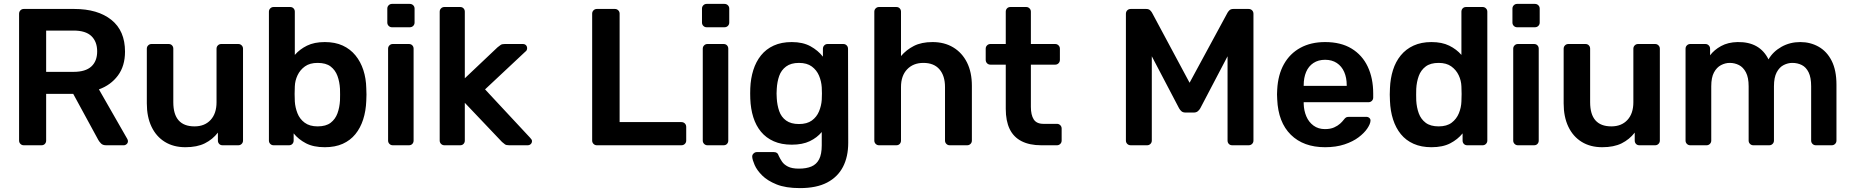

<svg xmlns="http://www.w3.org/2000/svg" viewBox="-20 -746 9512 986"><path d="M102 0Q92 0 85 -7Q78 -14 78 -24V-675Q78 -686 85 -693Q92 -700 102 -700H361Q482 -700 552 -644Q622 -588 622 -481Q622 -407 585.5 -358Q549 -309 488 -287L634 -32Q637 -26 637 -21Q637 -12 630.5 -6Q624 0 616 0H525Q508 0 499 -9Q490 -18 485 -27L356 -264H217V-24Q217 -14 210.5 -7Q204 0 193 0ZM217 -377H358Q419 -377 449 -404.5Q479 -432 479 -482Q479 -532 449.5 -560.5Q420 -589 358 -589H217Z M932 10Q871 10 826.5 -17.5Q782 -45 758 -95.5Q734 -146 734 -215V-496Q734 -506 741 -513Q748 -520 758 -520H846Q857 -520 863.5 -513Q870 -506 870 -496V-221Q870 -97 979 -97Q1031 -97 1061.5 -130Q1092 -163 1092 -221V-496Q1092 -506 1099 -513Q1106 -520 1116 -520H1204Q1214 -520 1221 -513Q1228 -506 1228 -496V-24Q1228 -14 1221 -7Q1214 0 1204 0H1123Q1112 0 1105.5 -7Q1099 -14 1099 -24V-65Q1072 -30 1032 -10Q992 10 932 10Z M1648 10Q1590 10 1551.5 -10Q1513 -30 1488 -61V-24Q1488 -14 1481.5 -7Q1475 0 1464 0H1385Q1375 0 1368 -7Q1361 -14 1361 -24V-686Q1361 -696 1368 -703Q1375 -710 1385 -710H1470Q1481 -710 1487.5 -703Q1494 -696 1494 -686V-464Q1519 -493 1556.5 -511.5Q1594 -530 1648 -530Q1701 -530 1740 -512Q1779 -494 1805.5 -461.5Q1832 -429 1846 -386Q1860 -343 1861 -293Q1862 -275 1862 -260.5Q1862 -246 1861 -228Q1859 -176 1845 -132.5Q1831 -89 1805 -57Q1779 -25 1740 -7.5Q1701 10 1648 10ZM1611 -97Q1654 -97 1678 -115.5Q1702 -134 1713 -164Q1724 -194 1726 -230Q1727 -260 1726 -290Q1724 -326 1713 -356Q1702 -386 1678 -404.5Q1654 -423 1611 -423Q1571 -423 1546 -405Q1521 -387 1508 -359.5Q1495 -332 1494 -302Q1493 -284 1493 -263.5Q1493 -243 1494 -225Q1496 -194 1507.5 -164.5Q1519 -135 1544.5 -116Q1570 -97 1611 -97Z M1997 0Q1987 0 1980 -7Q1973 -14 1973 -24V-496Q1973 -506 1980 -513Q1987 -520 1997 -520H2080Q2091 -520 2097.5 -513Q2104 -506 2104 -496V-24Q2104 -14 2097.5 -7Q2091 0 2080 0ZM1993 -606Q1983 -606 1976 -613Q1969 -620 1969 -630V-702Q1969 -712 1976 -719Q1983 -726 1993 -726H2084Q2095 -726 2102 -719Q2109 -712 2109 -702V-630Q2109 -620 2102 -613Q2095 -606 2084 -606Z M2262 0Q2252 0 2245 -7Q2238 -14 2238 -24V-686Q2238 -696 2245 -703Q2252 -710 2262 -710H2343Q2354 -710 2360.5 -703Q2367 -696 2367 -686V-344L2535 -503Q2545 -511 2551.5 -515.5Q2558 -520 2572 -520H2665Q2675 -520 2681 -514Q2687 -508 2687 -498Q2687 -494 2685 -489Q2683 -484 2677 -480L2471 -287L2702 -39Q2712 -29 2712 -22Q2712 -12 2705.5 -6Q2699 0 2690 0H2595Q2580 0 2573.5 -4.5Q2567 -9 2558 -17L2367 -218V-24Q2367 -14 2360.5 -7Q2354 0 2343 0Z M3045 0Q3035 0 3028 -7Q3021 -14 3021 -24V-676Q3021 -686 3028 -693Q3035 -700 3045 -700H3138Q3148 -700 3155 -693Q3162 -686 3162 -676V-119H3479Q3490 -119 3497 -112Q3504 -105 3504 -94V-24Q3504 -14 3497 -7Q3490 0 3479 0Z M3613 0Q3603 0 3596 -7Q3589 -14 3589 -24V-496Q3589 -506 3596 -513Q3603 -520 3613 -520H3696Q3707 -520 3713.5 -513Q3720 -506 3720 -496V-24Q3720 -14 3713.5 -7Q3707 0 3696 0ZM3609 -606Q3599 -606 3592 -613Q3585 -620 3585 -630V-702Q3585 -712 3592 -719Q3599 -726 3609 -726H3700Q3711 -726 3718 -719Q3725 -712 3725 -702V-630Q3725 -620 3718 -613Q3711 -606 3700 -606Z M4088 220Q4015 220 3968 201Q3921 182 3894 155Q3867 128 3855.5 101.5Q3844 75 3843 60Q3842 50 3849.5 42.5Q3857 35 3867 35H3954Q3964 35 3970 39.5Q3976 44 3980 56Q3986 69 3996 84Q4006 99 4026.5 109.5Q4047 120 4083 120Q4121 120 4147 109Q4173 98 4186.5 72Q4200 46 4200 0V-68Q4176 -39 4138.5 -21Q4101 -3 4046 -3Q3993 -3 3953.5 -20.5Q3914 -38 3888 -69.5Q3862 -101 3848.5 -144Q3835 -187 3833 -239Q3832 -266 3833 -293Q3835 -343 3848.5 -386Q3862 -429 3888 -461.5Q3914 -494 3953.5 -512Q3993 -530 4046 -530Q4103 -530 4142 -508.5Q4181 -487 4206 -455V-495Q4206 -506 4213 -513Q4220 -520 4230 -520H4311Q4321 -520 4328 -513Q4335 -506 4335 -495L4336 -13Q4336 59 4309 111Q4282 163 4227.5 191.5Q4173 220 4088 220ZM4083 -109Q4124 -109 4149 -127Q4174 -145 4186 -174Q4198 -203 4200 -233Q4201 -246 4201 -266Q4201 -286 4200 -298Q4198 -329 4186 -357.5Q4174 -386 4149 -404.5Q4124 -423 4083 -423Q4042 -423 4017 -404.5Q3992 -386 3981.5 -356Q3971 -326 3969 -290Q3967 -266 3969 -241Q3971 -206 3981.5 -175.5Q3992 -145 4017 -127Q4042 -109 4083 -109Z M4494 0Q4484 0 4477 -7Q4470 -14 4470 -24V-686Q4470 -696 4477 -703Q4484 -710 4494 -710H4583Q4594 -710 4600.5 -703Q4607 -696 4607 -686V-458Q4634 -490 4673 -510Q4712 -530 4769 -530Q4830 -530 4875.5 -502.5Q4921 -475 4946 -425Q4971 -375 4971 -305V-24Q4971 -14 4964 -7Q4957 0 4947 0H4857Q4847 0 4840 -7Q4833 -14 4833 -24V-299Q4833 -357 4804.5 -390Q4776 -423 4722 -423Q4670 -423 4638.5 -390Q4607 -357 4607 -299V-24Q4607 -14 4600.5 -7Q4594 0 4583 0Z M5327 0Q5267 0 5226 -21Q5185 -42 5165 -83.5Q5145 -125 5145 -187V-414H5066Q5056 -414 5049 -421Q5042 -428 5042 -439V-496Q5042 -506 5049 -513Q5056 -520 5066 -520H5145V-686Q5145 -696 5151.5 -703Q5158 -710 5169 -710H5250Q5260 -710 5267 -703Q5274 -696 5274 -686V-520H5399Q5409 -520 5416 -513Q5423 -506 5423 -496V-439Q5423 -428 5416 -421Q5409 -414 5399 -414H5274V-197Q5274 -156 5288.5 -133Q5303 -110 5339 -110H5408Q5418 -110 5425 -103Q5432 -96 5432 -86V-24Q5432 -14 5425 -7Q5418 0 5408 0Z M5787 0Q5776 0 5769 -7Q5762 -14 5762 -24V-675Q5762 -686 5769 -693Q5776 -700 5787 -700H5866Q5880 -700 5887 -692.5Q5894 -685 5896 -681L6089 -321L6284 -681Q6286 -685 6293 -692.5Q6300 -700 6314 -700H6392Q6403 -700 6410 -693Q6417 -686 6417 -675V-24Q6417 -14 6410 -7Q6403 0 6392 0H6308Q6297 0 6290.5 -7Q6284 -14 6284 -24V-457L6144 -190Q6139 -181 6131 -174.5Q6123 -168 6110 -168H6069Q6055 -168 6047.5 -174.5Q6040 -181 6035 -190L5895 -457V-24Q5895 -14 5888 -7Q5881 0 5871 0Z M6785 10Q6674 10 6609 -54Q6544 -118 6539 -236Q6538 -246 6538 -261.5Q6538 -277 6539 -286Q6543 -362 6573.5 -416.5Q6604 -471 6658 -500.5Q6712 -530 6785 -530Q6866 -530 6921 -496.5Q6976 -463 7004 -403.5Q7032 -344 7032 -266V-245Q7032 -235 7025 -228Q7018 -221 7007 -221H6675Q6675 -221 6675 -218Q6675 -215 6675 -213Q6676 -178 6688.5 -148.5Q6701 -119 6725.5 -101Q6750 -83 6784 -83Q6812 -83 6831 -91.5Q6850 -100 6862 -111Q6874 -122 6879 -129Q6888 -141 6893.5 -143.5Q6899 -146 6910 -146H6996Q7006 -146 7012.5 -140Q7019 -134 7018 -125Q7017 -109 7001.5 -86Q6986 -63 6957 -41Q6928 -19 6884.5 -4.5Q6841 10 6785 10ZM6675 -305H6896V-308Q6896 -347 6883 -376.5Q6870 -406 6845 -422.5Q6820 -439 6785 -439Q6750 -439 6725 -422.5Q6700 -406 6687.5 -376.5Q6675 -347 6675 -308Z M7331 10Q7279 10 7239.5 -7.5Q7200 -25 7174 -57Q7148 -89 7134 -132.5Q7120 -176 7118 -228Q7117 -246 7117 -260.5Q7117 -275 7118 -293Q7120 -343 7133.5 -386Q7147 -429 7173.5 -461.5Q7200 -494 7239.5 -512Q7279 -530 7331 -530Q7385 -530 7422.5 -511.5Q7460 -493 7485 -464V-686Q7485 -696 7491.5 -703Q7498 -710 7509 -710H7594Q7604 -710 7611 -703Q7618 -696 7618 -686V-24Q7618 -14 7611 -7Q7604 0 7594 0H7515Q7504 0 7497.5 -7Q7491 -14 7491 -24V-61Q7466 -30 7427.5 -10Q7389 10 7331 10ZM7368 -97Q7410 -97 7435 -116Q7460 -135 7472 -164.5Q7484 -194 7485 -225Q7486 -243 7486 -263.5Q7486 -284 7485 -302Q7484 -332 7471 -359.5Q7458 -387 7433 -405Q7408 -423 7368 -423Q7326 -423 7301.5 -404.5Q7277 -386 7266 -356Q7255 -326 7253 -290Q7252 -260 7253 -230Q7255 -194 7266 -164Q7277 -134 7301.5 -115.5Q7326 -97 7368 -97Z M7775 0Q7765 0 7758 -7Q7751 -14 7751 -24V-496Q7751 -506 7758 -513Q7765 -520 7775 -520H7858Q7869 -520 7875.5 -513Q7882 -506 7882 -496V-24Q7882 -14 7875.5 -7Q7869 0 7858 0ZM7771 -606Q7761 -606 7754 -613Q7747 -620 7747 -630V-702Q7747 -712 7754 -719Q7761 -726 7771 -726H7862Q7873 -726 7880 -719Q7887 -712 7887 -702V-630Q7887 -620 7880 -613Q7873 -606 7862 -606Z M8208 10Q8147 10 8102.5 -17.5Q8058 -45 8034 -95.5Q8010 -146 8010 -215V-496Q8010 -506 8017 -513Q8024 -520 8034 -520H8122Q8133 -520 8139.5 -513Q8146 -506 8146 -496V-221Q8146 -97 8255 -97Q8307 -97 8337.5 -130Q8368 -163 8368 -221V-496Q8368 -506 8375 -513Q8382 -520 8392 -520H8480Q8490 -520 8497 -513Q8504 -506 8504 -496V-24Q8504 -14 8497 -7Q8490 0 8480 0H8399Q8388 0 8381.5 -7Q8375 -14 8375 -24V-65Q8348 -30 8308 -10Q8268 10 8208 10Z M8660 0Q8650 0 8643 -7Q8636 -14 8636 -24V-496Q8636 -506 8643 -513Q8650 -520 8660 -520H8738Q8748 -520 8755 -513Q8762 -506 8762 -496V-462Q8783 -490 8818.5 -509.5Q8854 -529 8903 -530Q9017 -532 9062 -441Q9085 -481 9128.5 -505.5Q9172 -530 9225 -530Q9277 -530 9319.5 -506Q9362 -482 9386.5 -433.5Q9411 -385 9411 -311V-24Q9411 -14 9404 -7Q9397 0 9387 0H9305Q9295 0 9288 -7Q9281 -14 9281 -24V-303Q9281 -348 9268 -374.5Q9255 -401 9233 -412Q9211 -423 9184 -423Q9162 -423 9140 -412Q9118 -401 9104 -374.5Q9090 -348 9090 -303V-24Q9090 -14 9083 -7Q9076 0 9066 0H8984Q8974 0 8967 -7Q8960 -14 8960 -24V-303Q8960 -348 8946 -374.5Q8932 -401 8910 -412Q8888 -423 8863 -423Q8840 -423 8818 -411.5Q8796 -400 8782 -374Q8768 -348 8768 -303V-24Q8768 -14 8761 -7Q8754 0 8744 0Z"/></svg>

Font: Rubik Light Medium
Style: Regular
Weight: 500
Version: Version 2.104